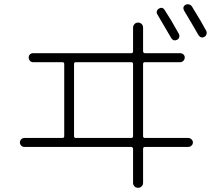

<svg xmlns="http://www.w3.org/2000/svg" viewBox="-20 -853 1040 918"><path d="M739.3 -811.5Q756.8 -822.3 767.6 -804.7Q797.9 -758.8 835 -691.4Q838.9 -683.6 836.9 -675.3Q835 -667 827.1 -663.1Q809.6 -654.3 798.8 -670.9Q771.5 -717.8 732.4 -784.2Q727.5 -791 730 -799.3Q732.4 -807.6 739.3 -811.5ZM867.2 -830.1Q875 -834 883.3 -832Q891.6 -830.1 897.5 -822.3Q946.3 -743.2 965.8 -706.1Q969.7 -698.2 967.3 -689.5Q964.8 -680.7 957 -676.8Q940.4 -668 928.7 -685.5Q903.3 -730.5 860.4 -801.8Q850.6 -820.3 867.2 -830.1ZM334 -546.9V-202.1Q334 -193.4 342.8 -193.4H607.4Q616.2 -193.4 616.2 -202.1V-546.9Q616.2 -555.7 607.4 -555.7H342.8Q334 -555.7 334 -546.9ZM96.7 -150.4Q87.9 -150.4 81.5 -156.7Q75.2 -163.1 75.2 -171.9Q75.2 -180.7 81.5 -187Q87.9 -193.4 96.7 -193.4H278.3Q287.1 -193.4 287.1 -202.1V-546.9Q287.1 -555.7 278.3 -555.7H137.7Q128.9 -555.7 123 -562.5Q117.2 -569.3 117.2 -578.1Q117.2 -586.9 123 -592.8Q128.9 -598.6 137.7 -598.6H607.4Q616.2 -598.6 616.2 -608.4V-720.7Q616.2 -730.5 623 -737.8Q629.9 -745.1 640.1 -745.1Q650.4 -745.1 657.2 -738.3Q664.1 -731.4 664.1 -720.7V-608.4Q664.1 -599.6 672.9 -598.6H841.8Q850.6 -598.6 856.9 -592.8Q863.3 -586.9 863.3 -578.1Q863.3 -569.3 856.9 -562.5Q850.6 -555.7 841.8 -555.7H672.9Q664.1 -555.7 664.1 -546.9V-202.1Q664.1 -193.4 672.9 -193.4H879.9Q888.7 -193.4 895.5 -187Q902.3 -180.7 902.3 -171.9Q902.3 -163.1 895.5 -156.7Q888.7 -150.4 879.9 -150.4H672.9Q664.1 -150.4 664.1 -140.6V21.5Q664.1 31.2 657.2 38.1Q650.4 44.9 640.1 44.9Q629.9 44.9 623 38.1Q616.2 31.2 616.2 21.5V-140.6Q616.2 -149.4 607.4 -150.4Z"/></svg>

Font: Rounded-X Mgen+ 2m light
Style: Regular
Weight: 200
Designer: [Source Han Sans]
Ryoko NISHIZUKA  (kana & ideographs); Paul D. Hunt (Latin, Greek & Cyrillic); Wenlong ZHANG  (bopomofo
Version: Version 1.059.20150602